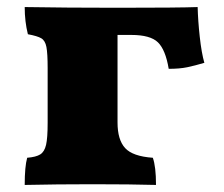

<svg xmlns="http://www.w3.org/2000/svg" viewBox="-20 -522 634 544"><path d="M559 -344Q532 -336 510.5 -331.5Q489 -327 458 -327Q449 -381 427.5 -402Q406 -423 352 -423H313V-175Q313 -126 334.5 -102.5Q356 -79 413 -75Q422 -50 422 2Q352 0 242 0Q140 0 50 2Q50 -50 57 -75Q82 -77 94 -84.5Q106 -92 110.5 -111.5Q115 -131 115 -174V-329Q115 -371 111.5 -389Q108 -407 97 -413.5Q86 -420 59 -425Q50 -461 50 -502Q168 -500 312 -500Q488 -500 540 -502Q541 -463 546 -417.5Q551 -372 559 -344Z"/></svg>

Font: Vollkorn SC Black
Style: Regular
Weight: 900
Designer: Friedrich Althausen
Foundry: Friedrich Althausen
Version: Version 4.015